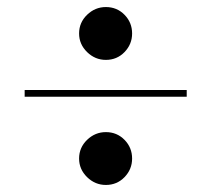

<svg xmlns="http://www.w3.org/2000/svg" viewBox="-20 -650 600 545"><path d="M280.5 -480Q250 -480 227.2 -502.2Q204.5 -524.5 204.5 -555Q204.5 -586 227.2 -608Q250 -630 280.5 -630Q312 -630 333.5 -608Q355 -586 355 -555Q355 -524.5 333.5 -502.2Q312 -480 280.5 -480ZM280.5 -125Q250 -125 227.2 -147.2Q204.5 -169.5 204.5 -200Q204.5 -231 227.2 -253Q250 -275 280.5 -275Q312 -275 333.5 -253Q355 -231 355 -200Q355 -169.5 333.5 -147.2Q312 -125 280.5 -125ZM50 -375.5V-394.5H510V-375.5Z"/></svg>

Font: Bodoni Moda 11pt
Style: Bold Italic
Weight: 700
Italic angle: -13°
Designer: Owen Earl
Foundry: indestructible type
Version: Version 2.004